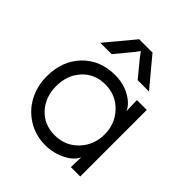

<svg xmlns="http://www.w3.org/2000/svg" viewBox="-194 -819 959 959"><g transform="rotate(45 285.0 -340.0)"><path d="M277.8 -55.2Q353 -55.2 402.6 -107.4Q452.1 -159.7 452.1 -234.9Q452.1 -309.6 402.3 -361.8Q352.5 -414.1 277.8 -414.1Q203.6 -414.1 156.7 -363Q109.9 -312 109.9 -234.9Q109.9 -157.2 156.7 -106.2Q203.6 -55.2 277.8 -55.2ZM42 -234.9Q42 -345.2 108.4 -413.6Q174.8 -481.9 279.8 -481.9Q337.9 -481.9 384.5 -456.3Q431.2 -430.7 446.8 -394L444.8 -458V-470.2H514.2V0H448.2V-7.8L450.2 -71.8Q435.1 -36.1 385.7 -11.5Q336.4 13.2 279.8 13.2Q210.9 13.2 155.8 -21.2Q100.6 -55.7 71.3 -112.1Q42 -168.5 42 -234.9ZM112.8 -543 237.8 -692.9H332L457 -543H377L306.2 -628.9L285.2 -657.2L264.2 -628.9L192.9 -543Z"/></g></svg>

Font: Kreadon
Style: Regular
Weight: 400
Designer: kohakuno
Foundry: StudioGnu
Version: Version 1.000;Glyphs 3.1.2 (3151)